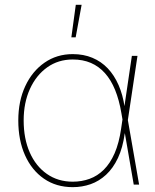

<svg xmlns="http://www.w3.org/2000/svg" viewBox="-20 -773 647 804"><path d="M284.7 10.7Q215.3 10.7 164.1 -24.7Q112.8 -60.1 84.7 -123Q56.6 -186 56.6 -268.6Q56.6 -349.6 85.7 -412.1Q114.7 -474.6 166.3 -510.5Q217.8 -546.4 284.7 -546.4Q330.1 -546.4 366.9 -531Q403.8 -515.6 431.2 -486.8Q458.5 -458 476.6 -416.7Q494.6 -375.5 502 -323.7H507.8L515.1 -272L562.5 0H540L488.3 -299.3Q479 -354.5 461.9 -396.5Q444.8 -438.5 419.4 -466.8Q394 -495.1 360.6 -509.5Q327.1 -523.9 284.7 -523.9Q224.1 -523.9 178 -491.2Q131.8 -458.5 105.5 -400.9Q79.1 -343.3 79.1 -268.6Q79.1 -192.4 104.5 -134.8Q129.9 -77.1 176.3 -44.7Q222.7 -12.2 284.7 -12.2Q322.3 -12.2 355.2 -24.2Q388.2 -36.1 414.8 -62.5Q441.4 -88.9 460 -131.3Q478.5 -173.8 487.3 -234.9L532.2 -539.1H555.7L515.1 -268.1L508.3 -214.4H502.4Q494.1 -154.3 473.9 -111.3Q453.6 -68.4 424.3 -41.3Q395 -14.2 359.4 -1.7Q323.7 10.7 284.7 10.7ZM278.8 -616.7 297.4 -752.9H321.8L296.9 -616.7Z"/></svg>

Font: Inter 18pt Thin
Style: Regular
Weight: 250
Designer: Rasmus Andersson
Foundry: rsms
Version: Version 4.001;git-66647c0bb